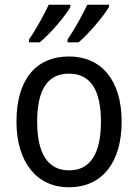

<svg xmlns="http://www.w3.org/2000/svg" viewBox="-20 -786 586 816"><path d="M443 -756V-766H351C333 -727 295 -658 267 -618V-606H314C356 -641 421 -718 443 -756ZM279 -756V-766H187C168 -725 132 -659 103 -618V-606H149C195 -644 257 -717 279 -756ZM497 -269C497 -448 408 -546 274 -546C131 -546 50 -446 50 -269C50 -95 138 10 272 10C414 10 497 -95 497 -269ZM138 -269C138 -400 179 -473 273 -473C367 -473 409 -400 409 -269C409 -138 367 -62 274 -62C180 -62 138 -138 138 -269Z"/></svg>

Font: Noto Sans Bengali UI SemiCondensed
Style: Regular
Weight: 400
Width: 4
Designer: Jelle Bosma - Monotype Design Team
Foundry: Monotype Imaging Inc.
Version: Version 2.003